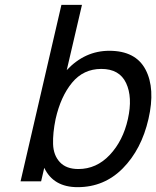

<svg xmlns="http://www.w3.org/2000/svg" viewBox="-20 -750 646 794"><path d="M65 0 234 -730H319L256 -460Q331 -540 432 -540Q541 -540 582 -462Q623 -384 594 -258Q565 -132 488 -54Q411 24 301 24Q201 24 163 -56L150 0ZM210 -258Q198 -200 199.5 -154Q201 -108 227.5 -79.5Q254 -51 304 -51Q379 -51 434 -109.5Q489 -168 509 -258Q529 -348 501.5 -406.5Q474 -465 399 -465Q325 -465 278 -408Q231 -351 210 -258Z"/></svg>

Font: Miedinger
Style: Italic
Weight: 400
Italic angle: -13°
Version: Version 001.000